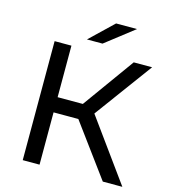

<svg xmlns="http://www.w3.org/2000/svg" viewBox="-127 -989 966 1091"><g transform="rotate(15 355.5 -444.0)"><path d="M325.9 -345 408.1 -395.9 694.7 0H579.7ZM108.7 -700H207.6V0H108.7ZM177.3 -396.9H404.4V-307.6H177.3ZM324.1 -352.7 574.1 -700H682.3L416.7 -338.7ZM420.1 -887.6H543.3L375.3 -757H283.6Z"/></g></svg>

Font: iiserrat Thin
Style: Regular
Weight: 100
Designer: Akira Ohta
Foundry: Akira Ohta
Version: Version 1.200;Glyphs 3.3.1 (3343)